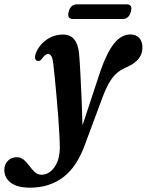

<svg xmlns="http://www.w3.org/2000/svg" viewBox="-133 -622 680 889"><path d="M333 -296Q362.5 -380 395.8 -421.2Q429 -462.5 471.5 -462.5Q497.5 -462.5 512 -446Q526.5 -429.5 526.5 -403Q526.5 -371 508.2 -349.2Q490 -327.5 456 -312Q431.5 -302 412.2 -287Q393 -272 376.2 -245Q359.5 -218 342 -172L262.5 41.5Q224.5 149.5 160.2 198.2Q96 247 6 247Q-52.5 247 -82.8 224.2Q-113 201.5 -113 164.5Q-113 140 -97 123Q-81 106 -55.5 106Q-36 106 -22.2 118.2Q-8.5 130.5 3.2 146.5Q15 162.5 28 174.8Q41 187 59 187Q94 187 118.8 152.5Q143.5 118 144 62Q144 41 142 4Q140 -33 136.8 -78.5Q133.5 -124 129.2 -170.8Q125 -217.5 121 -259Q117 -300.5 113.5 -328.5Q109 -372 89.5 -372Q76 -372 60.5 -349Q50.5 -336.5 38.5 -340.5Q32.5 -342.5 30 -350.8Q27.5 -359 32.5 -374Q46.5 -412 81 -437Q115.5 -462 159 -462Q224.5 -462 233 -374.5Q236 -342 239 -286Q242 -230 244.8 -165.5Q247.5 -101 249 -41.5ZM185 -568Q194 -602 223.5 -602H453Q482.5 -602 473 -568Q464 -534 435 -534H205.5Q176 -534 185 -568Z"/></svg>

Font: Fraunces 72pt S050 SemiBold
Style: Italic
Weight: 600
Italic angle: -16°
Version: Version 1.000; ttfautohint (v1.8.3)